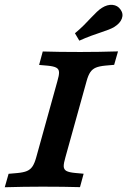

<svg xmlns="http://www.w3.org/2000/svg" viewBox="-39 -787 535 807"><path d="M-19 0 -2.9 -56.5 32.8 -59.6Q59.6 -62 74.2 -68.2Q88.7 -74.4 97.6 -87.6Q106.4 -100.7 113.3 -125.8L202 -445.2Q209.7 -470.7 209.1 -483.6Q208.6 -496.5 197.7 -502.5Q186.7 -508.6 160.8 -511L125.4 -514.1L140.7 -570.6Q207.7 -568.5 297 -568.5H298.4H300.3Q375.6 -568.5 457 -571L440.8 -514.5L405.2 -511.4Q378.4 -508.9 363.8 -502.7Q349.2 -496.5 340.4 -483.4Q331.5 -470.3 324.7 -445.2L235.9 -125.8Q228.3 -100.3 228.8 -87.4Q229.4 -74.4 240.3 -68.4Q251.2 -62.4 277.2 -60L312.5 -56.8L297.2 -0.4Q230.7 -2.4 141 -2.4H139.5H137.7Q62.4 -2.4 -19 0ZM344.3 -713.1Q356.4 -726.1 368 -737Q379.6 -748 389.3 -754Q412.3 -768.5 433.9 -766.5Q455.5 -764.5 467.6 -746.8Q480.6 -729 473.1 -708.8Q465.7 -688.6 440.9 -673.6Q432 -668 418 -662.6Q404.1 -657.1 388 -651.9Q368.2 -645.5 344.2 -636.6Q320.3 -627.8 294.4 -616.1L276 -647.2Q296.9 -664.5 313.9 -681.5Q331 -698.6 344.3 -713.1Z"/></svg>

Font: Playfair Micro SmCond SmLight
Style: Italic
Weight: 360
Width: 4
Italic angle: -15.6°
Designer: Claus Eggers Sørensen
Foundry: Claus Eggers Sørensen
Version: Version 2.203;Glyphs 3.3 (3326)